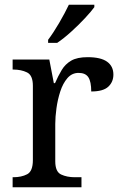

<svg xmlns="http://www.w3.org/2000/svg" viewBox="-20 -786 511 806"><path d="M33 0V-42H36Q70 -42 94 -54.5Q118 -67 118 -114V-426Q118 -470 93.5 -482Q69 -494 36 -494H33V-536H187L206 -437H211Q224 -467 239 -492Q254 -517 279 -531.5Q304 -546 348 -546Q403 -546 429.5 -527Q456 -508 456 -473Q456 -442 434.5 -422Q413 -402 363 -402Q363 -443 351 -461.5Q339 -480 310 -480Q282 -480 263 -458Q244 -436 233 -402Q222 -368 217 -331.5Q212 -295 212 -266V-109Q212 -65 236.5 -53.5Q261 -42 294 -42H322V0ZM182 -619Q204 -648 228.5 -690Q253 -732 269 -766H376V-756Q364 -739 337 -710Q310 -681 278.5 -652.5Q247 -624 220 -606H182Z"/></svg>

Font: Noto Serif Yezidi
Style: Regular
Weight: 400
Designer: Dalton Maag Ltd
Foundry: Dalton Maag Ltd
Version: Version 1.001; ttfautohint (v1.8.4.7-5d5b)